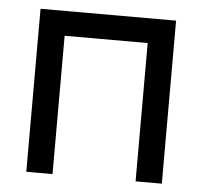

<svg xmlns="http://www.w3.org/2000/svg" viewBox="-43 -561 638 605"><g transform="rotate(5 276.0 -258.0)"><path d="M490.2 -515.6V0H407.2V-437.5H144.5V0H61.5V-515.6Z"/></g></svg>

Font: Inter Display
Style: Regular
Weight: 400
Designer: Rasmus Andersson
Foundry: rsms
Version: Version 4.001;git-9221beed3